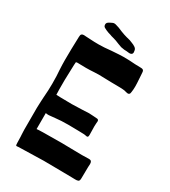

<svg xmlns="http://www.w3.org/2000/svg" viewBox="-203 -937 919 1038"><g transform="rotate(30 257.0 -417.5)"><path d="M66 -15Q65 -26 65 -52Q65 -60 64 -69.5Q63 -79 63 -95V-232Q63 -252 64.5 -271Q66 -290 66 -299Q70 -345 70 -387Q70 -439 67 -469Q65 -503 65 -531Q65 -594 68 -678Q68 -691 73 -695.5Q78 -700 87 -700L102 -699Q111 -699 131 -697.5Q151 -696 180 -696Q213 -696 258 -701Q312 -705 330 -705Q371 -705 405 -702L441 -701Q454 -701 458 -695Q462 -689 462 -673Q462 -664 464 -642Q466 -616 466 -597Q466 -577 463 -560Q462 -545 449 -545Q445 -545 438 -547Q431 -549 427 -550Q412 -553 340 -553L302 -554Q289 -555 264 -555Q246 -555 237 -554Q207 -552 184 -552L131 -553Q123 -553 122 -549.5Q121 -546 121 -533Q121 -515 120 -502Q118 -462 118 -437V-378Q118 -357 119 -346Q127 -345 146 -345Q163 -344 216 -344Q238 -344 280 -346Q312 -348 322 -348Q336 -348 350 -346.5Q364 -345 371 -345Q384 -345 384 -333Q384 -329 383 -321.5Q382 -314 382 -302L383 -249Q383 -240 381 -236.5Q379 -233 374 -233Q371 -233 365.5 -234.5Q360 -236 356 -236Q347 -236 322.5 -237Q298 -238 256 -238Q211 -238 178 -234Q145 -230 138 -230Q127 -230 125 -231Q120 -231 119 -232V-132Q126 -132 130 -133L158 -134L276 -135Q312 -135 333 -134L402 -133L444 -134Q456 -134 460 -128.5Q464 -123 464 -113L463 -93L462 -23Q462 -7 455 -3.5Q448 0 435 -0.5Q422 -1 414 -1Q371 -1 340 -2L238 -3Q226 -3 118 0L80 1L74 2Q68 2 67 -1.5Q66 -5 66 -15ZM294 -744 272 -752Q249 -762 232.5 -766Q216 -770 210 -773Q197 -776 180 -783.5Q163 -791 160 -796Q157 -802 157 -807Q157 -815 161.5 -819.5Q166 -824 176 -829Q190 -837 198 -837Q205 -837 214.5 -833.5Q224 -830 229 -829Q257 -817 273.5 -811.5Q290 -806 315 -800Q319 -798 331.5 -793.5Q344 -789 353.5 -782.5Q363 -776 365 -767Q367 -757 367 -754Q367 -738 348 -738Q343 -738 329 -740Q318 -739 294 -744Z"/></g></svg>

Font: Barriecito
Style: Regular
Weight: 400
Designer: Pablo Cosgaya & Sergio Jiménez
Foundry: Pablo Cosgaya & Sergio Jiménez
Version: Version 1.001